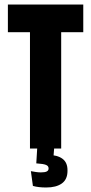

<svg xmlns="http://www.w3.org/2000/svg" viewBox="-20 -659 404 852"><path d="M113 0V-639H251.5V0ZM15 -516V-639H349.5V-516ZM221.5 -16 215.5 59 161.5 31Q170.5 30 179 29.2Q187.5 28.5 195.5 28.5Q235 29 257.2 45.5Q279.5 62 279.5 96V99.5Q279.5 137 254.5 155Q229.5 173 185 173Q167 173 152.5 171.2Q138 169.5 126 166L117 100.5Q127 102.5 138.8 104.2Q150.5 106 161.5 106Q179.5 106 187.5 101.8Q195.5 97.5 195.5 89.5V87.5Q195.5 77.5 184.2 72.8Q173 68 142 66Q142 66 141.5 66Q141 66 141 66L146 -16Z"/></svg>

Font: Anek Latin Condensed
Style: Bold
Weight: 700
Width: 3
Designer: Yesha Goshar
Foundry: Ek Type
Version: Version 1.003